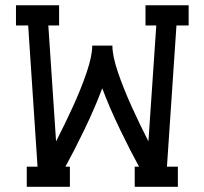

<svg xmlns="http://www.w3.org/2000/svg" viewBox="-20 -719 787 739"><path d="M664.6 0H498.5V-77.6H515.1Q483.9 -134.3 442.4 -219.7Q399.4 -309.1 373.5 -379.4Q347.7 -309.1 304.7 -219.7Q263.2 -134.3 231.9 -77.6H249V0H83V-77.6H124.5L88.4 -621.1H41.5V-698.7H207.5V-621.1H166L195.8 -174.8Q228 -237.3 260 -307.1Q292 -377 313.5 -440.2Q335 -503.4 335 -543.5H412.6Q412.6 -503.4 434.1 -440.4Q455.6 -377.4 487.3 -307.6Q519 -237.8 551.3 -174.8L581.5 -621.1H540V-698.7H706.1V-621.1H659.2L622.6 -77.6H664.6Z"/></svg>

Font: Turpis
Style: Regular
Weight: 400
Designer: GGBotNet
Foundry: f0n7
Version: 1.00